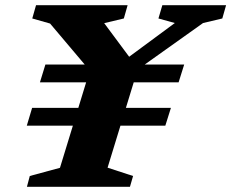

<svg xmlns="http://www.w3.org/2000/svg" viewBox="-20 -718 889 738"><path d="M172.5 -627.5 104 -647 118.5 -698H470.5L456 -647L380.5 -629L486 -487H459L652 -629.5L589 -647L604 -698H849L834.5 -647L760.5 -629.5L509 -450.5L393.5 -73.5L491.5 -41.5L479.5 0H83.5L94.5 -41.5L210.5 -73L325 -447ZM637 -303.5 615.5 -235H83L103.5 -303.5ZM688 -470 666.5 -401.5H133.5L154.5 -470Z"/></svg>

Font: Newsreader 9pt
Style: Bold Italic
Weight: 700
Italic angle: -17°
Designer: Hugues Gentile
Foundry: Production Type
Version: Version 1.003